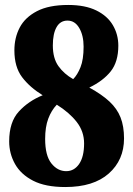

<svg xmlns="http://www.w3.org/2000/svg" viewBox="-20 -744 537 774"><path d="M243 10Q163 10 113.5 -15.5Q64 -41 40.5 -83Q17 -125 17 -174Q17 -252 56 -294.5Q95 -337 152 -360Q100 -392 69 -433Q38 -474 38 -541Q38 -592 59.5 -633Q81 -674 129 -699Q177 -724 255 -724Q323 -724 368 -702Q413 -680 435 -642.5Q457 -605 457 -560Q457 -495 426.5 -456.5Q396 -418 340 -391Q391 -363 421.5 -334.5Q452 -306 466 -270.5Q480 -235 480 -186Q480 -99 418.5 -44.5Q357 10 243 10ZM275 -425Q292 -442 304.5 -473Q317 -504 317 -556Q317 -601 299.5 -631Q282 -661 252 -661Q223 -661 208 -634.5Q193 -608 193 -561Q193 -509 215.5 -477.5Q238 -446 275 -425ZM247 -54Q279 -54 299 -83Q319 -112 319 -166Q319 -214 289.5 -252Q260 -290 209 -322Q187 -299 174.5 -265.5Q162 -232 162 -184Q162 -117 187 -85.5Q212 -54 247 -54Z"/></svg>

Font: Noto Serif Lao Condensed Black
Style: Regular
Weight: 900
Width: 3
Designer: Monotype Design Team
Foundry: Monotype Imaging Inc.
Version: Version 2.003; ttfautohint (v1.8.4.7-5d5b)